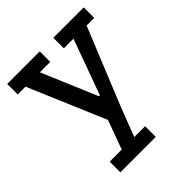

<svg xmlns="http://www.w3.org/2000/svg" viewBox="-186 -561 889 889"><g transform="rotate(-45 258.5 -117.0)"><path d="M458 -378 304 0 249 143H320V213H88V143H167L219 1L58 -378H7V-447H220V-378H152L267 -106H273L372 -378H309V-447H508V-378Z"/></g></svg>

Font: Zilla Slab Medium
Style: Regular
Weight: 500
Designer: Typotheque.com
Foundry: Typotheque type foundry
Version: Version 1.1; 2017